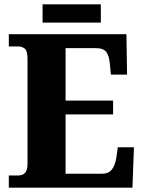

<svg xmlns="http://www.w3.org/2000/svg" viewBox="-20 -873 667 893"><path d="M21 0V-57H66Q108 -57 108 -110V-599Q108 -637 95 -647Q82 -657 65 -657H21V-714H568L571 -526H496L491 -575Q488 -613 474.5 -631Q461 -649 428 -649H285V-405H506V-341H285V-65H455Q486 -65 501 -85.5Q516 -106 521 -139L528 -188H603L596 0ZM178 -768V-853H449V-768Z"/></svg>

Font: Noto Serif Armenian SemiCondensed ExtraBold
Style: Regular
Weight: 800
Width: 4
Designer: Monotype Design Team
Foundry: Monotype Imaging Inc.
Version: Version 2.008; ttfautohint (v1.8.4.7-5d5b)